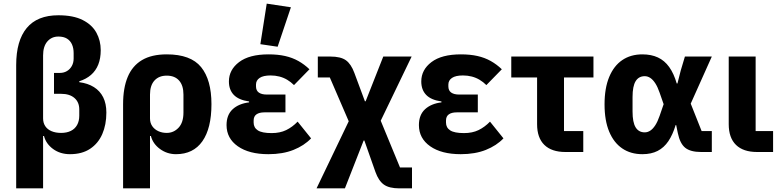

<svg xmlns="http://www.w3.org/2000/svg" viewBox="-20 -836 4288 1056"><path d="M69 200V-478Q69 -612 127 -682Q185 -752 301 -752Q383 -752 434.5 -726Q486 -700 510 -656.5Q534 -613 534 -560Q534 -515 520.5 -481Q507 -447 480.5 -424Q454 -401 416 -389V-384Q463 -378 496.5 -357Q530 -336 547.5 -301Q565 -266 565 -217Q565 -150 542.5 -98.5Q520 -47 475.5 -17.5Q431 12 365 12Q311 12 272 -16.5Q233 -45 222 -88H217V200ZM277 -320V-435H310Q331 -435 348 -445Q365 -455 375 -473Q385 -491 385 -514V-544Q385 -571 376 -591.5Q367 -612 348.5 -623.5Q330 -635 301 -635Q264 -635 240.5 -608Q217 -581 217 -531V-185Q217 -160 229 -142Q241 -124 263.5 -114.5Q286 -105 316 -105Q347 -105 369.5 -116Q392 -127 404 -148.5Q416 -170 416 -200V-234Q416 -274 389.5 -297Q363 -320 316 -320Z M657 200V-263Q657 -352 682.5 -413Q708 -474 761 -505.5Q814 -537 897 -537Q1029 -537 1086 -467Q1143 -397 1143 -263Q1143 -130 1093 -59Q1043 12 948 12Q899 12 860 -16.5Q821 -45 810 -88H805V200ZM897 -105Q935 -105 962 -133.5Q989 -162 989 -217V-316Q989 -366 965 -393Q941 -420 897 -420Q854 -420 829.5 -393Q805 -366 805 -316V-185Q805 -160 817.5 -142Q830 -124 851 -114.5Q872 -105 897 -105Z M1617 -167 1691 -75Q1653 -35 1594 -11.5Q1535 12 1456 12Q1350 12 1288 -31.5Q1226 -75 1226 -148Q1226 -204 1259.5 -235Q1293 -266 1350 -273V-278Q1293 -286 1266 -314Q1239 -342 1239 -388Q1239 -452 1295 -494.5Q1351 -537 1457 -537Q1508 -537 1548 -528Q1588 -519 1621 -500.5Q1654 -482 1682 -455L1597 -368Q1580 -385 1560 -397Q1540 -409 1517 -415Q1494 -421 1468 -421Q1428 -421 1408 -407.5Q1388 -394 1388 -371V-361Q1388 -338 1403.5 -327Q1419 -316 1447 -316H1550V-218H1434Q1406 -218 1390.5 -207Q1375 -196 1375 -173V-162Q1375 -134 1398 -119Q1421 -104 1474 -104Q1520 -104 1554 -120.5Q1588 -137 1617 -167ZM1580 -796 1507 -579 1412 -593 1447 -816Z M1728 -525H1797Q1854 -525 1882.5 -504.5Q1911 -484 1929 -435L1987 -279H1991L2088 -525H2244L2074 -172L2180 85H2246V200H2177Q2120 200 2091 179Q2062 158 2045 110L1984 -63H1980L1877 200H1721L1898 -169L1794 -410H1728Z M2675 -167 2749 -75Q2711 -35 2652 -11.5Q2593 12 2514 12Q2408 12 2346 -31.5Q2284 -75 2284 -148Q2284 -204 2317.5 -235Q2351 -266 2408 -273V-278Q2351 -286 2324 -314Q2297 -342 2297 -388Q2297 -452 2353 -494.5Q2409 -537 2515 -537Q2566 -537 2606 -528Q2646 -519 2679 -500.5Q2712 -482 2740 -455L2655 -368Q2638 -385 2618 -397Q2598 -409 2575 -415Q2552 -421 2526 -421Q2486 -421 2466 -407.5Q2446 -394 2446 -371V-361Q2446 -338 2461.5 -327Q2477 -316 2505 -316H2608V-218H2492Q2464 -218 2448.5 -207Q2433 -196 2433 -173V-162Q2433 -134 2456 -119Q2479 -104 2532 -104Q2578 -104 2612 -120.5Q2646 -137 2675 -167Z M3188 0H3090Q3014 0 2974 -39Q2934 -78 2934 -153V-410H2792V-525H3244V-410H3082V-115H3188Z M3895 -115V0H3836Q3778 0 3749 -23Q3720 -46 3708 -104L3699 -148H3696Q3680 -95 3656 -59.5Q3632 -24 3597 -6Q3562 12 3513 12Q3449 12 3402.5 -19.5Q3356 -51 3330.5 -112Q3305 -173 3305 -262Q3305 -351 3330.5 -412.5Q3356 -474 3402.5 -505.5Q3449 -537 3513 -537Q3562 -537 3598.5 -520Q3635 -503 3660.5 -467.5Q3686 -432 3702 -377H3706L3724 -448L3747 -525H3895L3779 -266L3839 -115ZM3526 -108Q3542 -108 3556.5 -117.5Q3571 -127 3584 -147Q3597 -167 3608 -199L3630 -263L3608 -326Q3597 -358 3584 -378Q3571 -398 3556.5 -407.5Q3542 -417 3526 -417Q3493 -417 3476 -389.5Q3459 -362 3459 -302V-223Q3459 -163 3476 -135.5Q3493 -108 3526 -108Z M4232 -115V0H4144Q4068 0 4028 -39Q3988 -78 3988 -153V-525H4136V-115Z"/></svg>

Font: IBM Plex Sans
Style: Regular
Weight: 400
Designer: Mike Abbink, Paul van der Laan, Pieter van Rosmalen
Foundry: Bold Monday
Version: Version 3.201